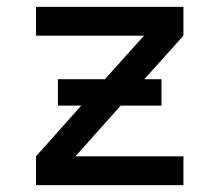

<svg xmlns="http://www.w3.org/2000/svg" viewBox="-20 -540 640 560"><path d="M85 0V-84L217 -232H149V-309H286L400 -436H85V-520H515V-436L401 -309H451V-232H332L200 -84H515V0Z"/></svg>

Font: Iosevka Fixed Medium Extended
Style: Regular
Weight: 500
Width: 7
Monospace: yes
Designer: Belleve Invis
Foundry: Belleve Invis
Version: Version 24.1.1; ttfautohint (v1.8.4)